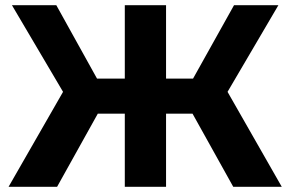

<svg xmlns="http://www.w3.org/2000/svg" viewBox="-20 -720 1119 740"><path d="M879 0H1066L857 -366L1053 -700H882L724 -417H620V-700H461V-417H354L197 -700H26L223 -366L13 0H200L357 -282H461V0H620V-282H722Z"/></svg>

Font: Talent SemiBold
Style: Bold
Weight: 700
Designer: Mike Powis
Version: Version 1.001;hotconv 1.0.109;makeotfexe 2.5.65596